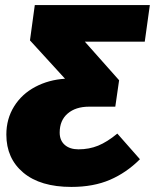

<svg xmlns="http://www.w3.org/2000/svg" viewBox="-20 -716 610 756"><path d="M550 -552H314L449 -400L434 -296H331Q278 -296 246.5 -269Q215 -242 215 -194Q215 -163 235 -145.5Q255 -128 289 -128Q331 -128 366.5 -142.5Q402 -157 442 -190L531 -89Q478 -36 413 -8Q348 20 261 20Q139 20 72 -36Q5 -92 5 -186Q5 -248 35.5 -297Q66 -346 119 -374Q172 -402 236 -406L98 -557L117 -696H570Z"/></svg>

Font: Fira Sans Black
Style: Italic
Weight: 900
Italic angle: -8°
Designer: Carrois Corporate & Edenspiekermann AG
Foundry: Carrois Corporate GbR & Edenspiekermann AG
Version: Version 4.203